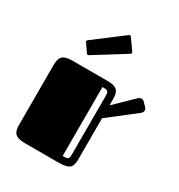

<svg xmlns="http://www.w3.org/2000/svg" viewBox="-180 -888 940 1008"><g transform="rotate(30 289.5 -383.5)"><path d="M45 -68C45 -23 58 0 120 0H325C396 0 405 -23 405 -69V-316L566 -441C575 -448 579 -456 579 -463C579 -469 576 -475 572 -479L550 -502C546 -506 540 -509 533 -509C527 -509 521 -506 513 -499L405 -394V-430C405 -477 394 -500 334 -500H120C58 -500 45 -477 45 -432ZM363 -72C363 -43 356 -41 325 -41V-459C356 -459 363 -457 363 -428ZM366 -684C369 -686 370 -688 370 -691C370 -693 369 -696 367 -699L322 -762C319 -765 317 -767 315 -767C312 -767 310 -766 308 -764L135 -633C132 -630 130 -628 130 -625C130 -624 131 -621 133 -619L166 -571C169 -567 172 -566 174 -566C176 -566 178 -567 181 -569Z"/></g></svg>

Font: Fascinate Inline
Style: Regular
Weight: 900
Designer: Astigmatic (AOETI)
Foundry: Astigmatic (AOETI)
Version: Version 1.000